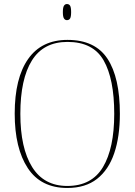

<svg xmlns="http://www.w3.org/2000/svg" viewBox="-20 -923 669 953"><path d="M314 10Q183 10 118 -88.5Q53 -187 53 -359Q53 -535 119.5 -630Q186 -725 315 -725Q452 -725 513.5 -631.5Q575 -538 575 -358Q575 -245 547 -162.5Q519 -80 461.5 -35Q404 10 314 10ZM314 0Q435 0 491 -93.5Q547 -187 547 -358Q547 -531 494.5 -623Q442 -715 315 -715Q196 -715 138.5 -623Q81 -531 81 -358Q81 -188 139.5 -94Q198 0 314 0ZM312 -823Q303 -823 297.5 -831.5Q292 -840 292 -863Q292 -886 297.5 -894.5Q303 -903 312 -903Q323 -903 328 -894.5Q333 -886 333 -863Q333 -840 328 -831.5Q323 -823 312 -823Z"/></svg>

Font: Noto Serif Display SemiCondensed Thin
Style: Regular
Weight: 100
Width: 4
Designer: Monotype Design Team
Foundry: Monotype Imaging Inc.
Version: Version 2.009